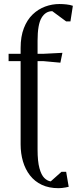

<svg xmlns="http://www.w3.org/2000/svg" viewBox="-20 -723 390 974"><path d="M276.6 231.6Q228.3 231.6 192.2 214.6Q156.1 197.6 132.2 166.9Q108.4 136.3 96.5 95.9Q84.6 55.5 84.6 9V-413H23.6V-450H84.6V-479.7Q84.6 -537.8 101.1 -580.2Q117.5 -622.6 145.6 -649.6Q173.7 -676.6 208.9 -689.6Q244.1 -702.6 281.6 -702.6Q298.6 -702.6 317.1 -700.6Q335.6 -698.6 349.6 -693.6L337.3 -614.4H315.6L245.3 -666.3Q211.1 -666.3 190.9 -632.8Q170.6 -599.2 170.6 -516.6V-450H198.6L296.6 -455L286.3 -405L198.6 -413H170.6V35.5Q170.6 95.9 180.1 130.3Q189.5 164.7 204.7 179.7Q219.9 194.8 237.3 197.2L292 148.5H315.6L328.5 224.6Q322.2 226.2 312.9 227.9Q303.7 229.6 294.4 230.6Q285 231.6 276.6 231.6Z"/></svg>

Font: Ancizar Serif Light
Style: Regular
Weight: 300
Designer: Cesar Puertas, Viviana Monsalve, Julian Moncada, Julian Prieto, Jose Castro, Felipe Aragon, Mariel Hernandez, Sara Alarc
Version: Version 8.100